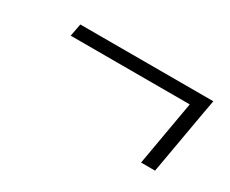

<svg xmlns="http://www.w3.org/2000/svg" viewBox="-56 -597 697 581"><g transform="rotate(30 293.0 -306.0)"><path d="M84.5 -397H500.5L460.9 -170.9H509.8L549.8 -398.4L557.6 -440.9H92.8Z"/></g></svg>

Font: Cascadia Code PL ExtraLight
Style: Italic
Weight: 200
Italic angle: -10°
Monospace: yes
Designer: Aaron Bell
Foundry: Saja Typeworks
Version: Version 2404.023